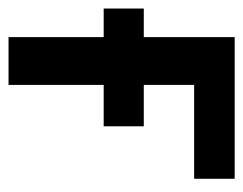

<svg xmlns="http://www.w3.org/2000/svg" viewBox="-80 -490 570 450"><g transform="rotate(90 205.0 -265.0)"><path d="M0 -317H67V-530H399V-435H179V-317H276V-223H179V0H67V-223H0Z"/></g></svg>

Font: Golos UI Medium
Style: Regular
Weight: 500
Designer: A.Korolkova, Vitaly Kuzmin
Foundry: ParaType Ltd
Version: Version 2.000